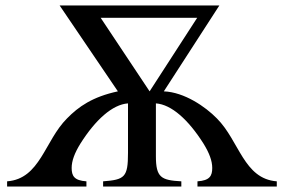

<svg xmlns="http://www.w3.org/2000/svg" viewBox="-20 -682 1038 702"><path d="M992 0V-19C871 -28 855 -167 773 -249C731 -292 654 -345 579 -348L782 -662H198L411 -348C318 -328 267 -292 225 -249C143 -167 127 -28 6 -19V0H296V-19C251 -22 242 -39 242 -68C242 -94 253 -123 274 -157C329 -244 391 -300 448 -304V-123C448 -34 436 -25 357 -19V0H643V-19C569 -23 550 -33 550 -111V-304C607 -300 669 -244 724 -157C745 -123 756 -94 756 -68C756 -39 747 -22 702 -19V0ZM701 -617 527 -348 348 -617Z"/></svg>

Font: XITS Math
Style: Regular
Weight: 400
Designer: MicroPress Inc., with final additions and corrections provided by Coen Hoffman, Elsevier (retired)
Version: Version 1.108